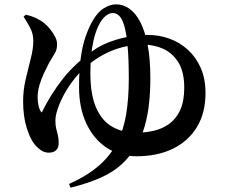

<svg xmlns="http://www.w3.org/2000/svg" viewBox="-20 -795 1040 886"><path d="M88.9 -717.9 98.8 -727.2Q126.8 -721 148.8 -710.3Q170.8 -699.5 186 -686.4Q199.6 -675.2 212.9 -658.5Q226.2 -641.7 235 -624Q243.8 -606.3 243.1 -590.8Q243.8 -566.1 232 -547.6Q220.3 -529.1 206.5 -504.9Q195.8 -484.6 183.3 -457.9Q170.7 -431.3 162.1 -402.5Q153.6 -373.7 153.6 -345.6Q153.6 -324.9 158.5 -304.6Q163.3 -284.2 172.6 -275.9Q215.4 -362.7 271.4 -433.1Q327.3 -503.5 413.2 -563.9Q440.2 -583.1 479.4 -598.8Q518.6 -614.5 565.9 -624.2Q613.1 -633.8 662.2 -633.8Q714.4 -633.8 761.9 -616.7Q809.4 -599.5 847.1 -565.3Q884.7 -531 906.5 -481.3Q928.3 -431.5 928.3 -365.7Q928.3 -273.1 888.1 -207.7Q847.9 -142.4 776.7 -108.2Q705.5 -73.9 610.4 -73.9Q531.9 -73.9 472 -113.6Q412.1 -153.2 378.4 -225.1Q344.8 -297.1 344.8 -392.6Q344.8 -472.1 352.8 -529Q360.8 -585.8 375 -626.1Q389.2 -666.5 406.2 -697Q430.9 -740.3 460.4 -757.7Q489.9 -775 515.2 -775Q548.6 -775 577.5 -754.5Q606.4 -734.1 627.9 -692.2Q649.4 -650.3 661.6 -586.1Q673.8 -522 673.8 -434.1Q673.8 -372.7 667.7 -316.6Q661.6 -260.5 647.2 -211Q632.8 -161.5 607.4 -119.1Q579.2 -71.4 541.2 -36.6Q503.2 -1.8 446.8 23.9Q390.5 49.7 305.3 71.1L298.7 53.9Q382.4 16.2 436.1 -30.5Q489.8 -77.2 519.9 -135.6Q549.9 -194 562.1 -267Q574.3 -340.1 574.3 -431.9Q574.3 -523.4 568.8 -582.5Q563.4 -641.5 553.7 -675Q544 -708.4 530.5 -721.7Q517.1 -735 501.1 -735Q483.3 -735 465.4 -719.6Q447.4 -704.2 432.5 -672Q419.5 -643.1 411.6 -608.5Q403.8 -573.8 400.4 -535.6Q397.1 -497.3 397.1 -456.9Q397.1 -358 423.9 -297.3Q450.6 -236.7 498.7 -209.7Q546.7 -182.7 609.9 -182.7Q652.2 -182.7 691.5 -192Q730.8 -201.2 762.2 -224.5Q793.6 -247.7 811.9 -288Q830.2 -328.3 830.2 -390.8Q830.2 -464.2 802.7 -507.7Q775.2 -551.2 732.5 -570.1Q689.7 -589 642.4 -589Q575.3 -589.2 512.5 -567.3Q449.7 -545.4 389.2 -497.2Q354.1 -469.7 325.7 -434.1Q297.2 -398.5 277.2 -362Q257.1 -325.4 246.4 -292.9Q235.6 -260.5 235.6 -238Q235.6 -216.5 239.5 -201.1Q243.3 -185.6 247.1 -171Q250.8 -156.5 250.8 -135.1Q250.8 -114.6 239.6 -102.6Q228.4 -90.5 204.5 -90.5Q186.3 -90.5 170.6 -100.7Q155 -110.9 138.5 -130.3Q118.6 -155.4 102.7 -206.9Q86.7 -258.5 86.7 -327.6Q86.7 -379.5 98.5 -429.5Q110.2 -479.5 121.9 -524.8Q133.7 -570.1 133.7 -606Q133.7 -640.8 117.6 -669.7Q101.5 -698.6 88.9 -717.9Z"/></svg>

Font: Noto Serif JP
Style: Regular
Weight: 200
Designer: Ryoko NISHIZUKA 西塚涼子 (kana & ideographs); Frank Grießhammer (Latin, Greek & Cyrillic); Wenlong ZHANG 张文龙 (bopomofo); San
Foundry: Adobe
Version: Version 2.001;hotconv 1.1.0;makeotfexe 2.6.0